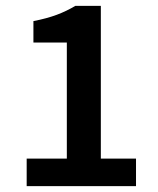

<svg xmlns="http://www.w3.org/2000/svg" viewBox="-20 -635 538 655"><path d="M71 0V-94H208V-490H94V-563Q140 -572 173.5 -584.5Q207 -597 237 -615H324V-94H444V0Z"/></svg>

Font: Narnoor SemiBold
Style: Regular
Weight: 600
Designer: S. Sridhar Murthy
Foundry: SIL International
Version: Version 3.000